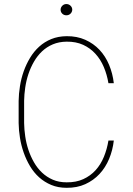

<svg xmlns="http://www.w3.org/2000/svg" viewBox="-20 -895 640 925"><path d="M528.3 -217.8Q522.9 -170.9 505.6 -129.4Q488.3 -87.9 459.5 -56.9Q430.7 -25.9 390.9 -7.8Q351.1 10.3 300.8 9.8Q259.8 9.8 227.1 -3.9Q194.3 -17.6 168.7 -40.5Q143.1 -63.5 124.8 -94.2Q106.4 -125 94.2 -159.7Q82 -194.3 76.2 -230.7Q70.3 -267.1 69.8 -302.2V-408.7Q70.3 -443.4 76.2 -480.2Q82 -517.1 94.2 -551.5Q106.4 -585.9 125 -616.7Q143.6 -647.5 168.9 -670.4Q194.3 -693.4 227.1 -706.8Q259.8 -720.2 300.8 -720.7Q350.6 -721.2 390.6 -703.4Q430.7 -685.5 459.5 -654.8Q488.3 -624 505.6 -582.5Q522.9 -541 528.3 -494.1H502.4Q495.6 -535.2 480.2 -571.8Q464.8 -608.4 439.9 -635.7Q415 -663.1 380.6 -679Q346.2 -694.8 300.8 -694.3Q264.2 -693.8 234.6 -681.4Q205.1 -668.9 182.6 -647.7Q160.2 -626.5 143.8 -598.1Q127.4 -569.8 116.9 -538.3Q106.4 -506.8 101.6 -473.6Q96.7 -440.4 96.2 -409.7V-302.2Q96.7 -271 101.6 -237.8Q106.4 -204.6 116.9 -173.1Q127.4 -141.6 143.6 -113.3Q159.7 -85 182.4 -63.5Q205.1 -42 234.4 -29.3Q263.7 -16.6 300.8 -16.6Q346.7 -16.1 381.3 -32Q416 -47.9 440.7 -75.2Q465.3 -102.5 480.5 -139.4Q495.6 -176.3 502.4 -217.8ZM272 -848.1Q272 -858.9 280 -867.2Q288.1 -875.5 299.8 -875.5Q311.5 -875.5 319.8 -867.4Q328.1 -859.4 328.1 -848.1Q327.6 -836.9 319.6 -829.1Q311.5 -821.3 299.8 -821.3Q288.1 -821.3 280 -829.1Q272 -836.9 272 -848.1Z"/></svg>

Font: Roboto Mono Thin
Style: Regular
Weight: 250
Designer: Google
Version: Version 2.000985; 2015; ttfautohint (v1.3)